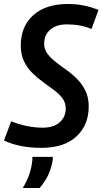

<svg xmlns="http://www.w3.org/2000/svg" viewBox="-42 -730 513 961"><path d="M451 -680 416 -585Q361 -608 293 -608Q241 -608 210 -582Q179 -556 179 -510Q179 -483 195.5 -461Q212 -439 237 -419.5Q262 -400 291 -379.5Q320 -359 345 -333.5Q370 -308 386 -275Q402 -242 402 -197Q402 -104 340.5 -47Q279 10 165 10Q54 10 -22 -27L14 -123Q54 -107 93 -99Q132 -91 172 -91Q227 -91 257 -118Q287 -145 287 -187Q287 -216 270.5 -238Q254 -260 228.5 -279Q203 -298 174.5 -318.5Q146 -339 120 -364.5Q94 -390 78 -423.5Q62 -457 62 -502Q62 -598 124.5 -654Q187 -710 298 -710Q342 -710 380 -702Q418 -694 451 -680ZM120 55H222Q223 64 221 76Q214 116 197.5 149.5Q181 183 156 211H72Q92 178 103 147Q114 116 118 86Q121 70 120 55Z"/></svg>

Font: Georama SemiCondensed SemiBold
Style: Italic
Weight: 600
Width: 4
Italic angle: -9°
Designer: Jean-Baptiste Levee
Foundry: Production Type
Version: Version 1.000